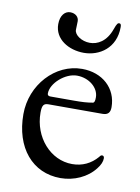

<svg xmlns="http://www.w3.org/2000/svg" viewBox="-75 -673 541 740"><g transform="rotate(10 195.0 -303.0)"><path d="M218 -476C279 -476 341 -516 341 -598C341 -608 339 -612 333 -612C328 -612 324 -609 316 -586C298 -535 264 -518 234 -518C202 -518 173 -538 173 -558C173 -571 174 -577 174 -592C174 -608 161 -621 140 -621C120 -621 102 -603 102 -568C102 -509 159 -476 218 -476ZM213 15C266 15 317 -8 347 -47C359 -62 365 -76 365 -89C365 -95 362 -99 357 -99C353 -99 351 -98 346 -91C321 -62 288 -46 248 -46C163 -46 94 -124 94 -220C94 -249 100 -257 119 -257H330C351 -257 360 -267 360 -288C360 -362 303 -414 223 -414C118 -414 30 -318 30 -203C30 -72 103 15 213 15ZM121 -288C113 -288 109 -291 109 -298C109 -338 162 -385 208 -385C255 -385 294 -353 294 -315C294 -301 292 -294 286 -293C264 -289 244 -288 212 -288Z"/></g></svg>

Font: EB Garamond
Style: Regular
Weight: 400
Designer: Georg Duffner and Octavio Pardo
Foundry: Georg Duffner
Version: Version 1.000;PS 001.000;hotconv 1.0.88;makeotf.lib2.5.64775